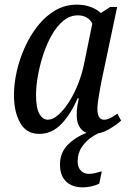

<svg xmlns="http://www.w3.org/2000/svg" viewBox="-20 -566 550 826"><path d="M149 10Q93 10 66.5 -38Q40 -86 40 -157Q40 -205 52 -258.5Q64 -312 87 -363Q110 -414 143 -455.5Q176 -497 218 -521.5Q260 -546 311 -546Q343 -546 370 -536Q397 -526 414 -510L454 -536H484L416 -214Q414 -203 410 -181Q406 -159 402.5 -136Q399 -113 399 -98Q399 -51 427 -51Q441 -51 455.5 -58.5Q470 -66 485 -77L501 -47Q481 -29 448 -9.5Q415 10 378 10Q347 10 328.5 -11.5Q310 -33 310 -71Q310 -93 312.5 -108.5Q315 -124 319 -143H314Q283 -72 242.5 -31Q202 10 149 10ZM186 -51Q207 -51 230.5 -71.5Q254 -92 276 -126Q298 -160 315 -202.5Q332 -245 341 -288L377 -464Q369 -482 352 -491Q335 -500 315 -500Q281 -500 252.5 -476.5Q224 -453 202.5 -415Q181 -377 166 -331Q151 -285 143 -239.5Q135 -194 135 -158Q135 -101 149.5 -76Q164 -51 186 -51ZM336 240Q290 240 264 214.5Q238 189 238 142Q238 89 275 53.5Q312 18 368 0H421Q400 7 375 23.5Q350 40 332 66.5Q314 93 314 129Q314 153 327.5 167.5Q341 182 362 182Q374 182 387.5 179Q401 176 418 171L407 224Q373 240 336 240Z"/></svg>

Font: Noto Serif Condensed
Style: Italic
Weight: 400
Width: 3
Italic angle: -12°
Designer: Monotype Design Team
Foundry: Monotype Imaging Inc.
Version: Version 2.014; ttfautohint (v1.8.4.7-5d5b)